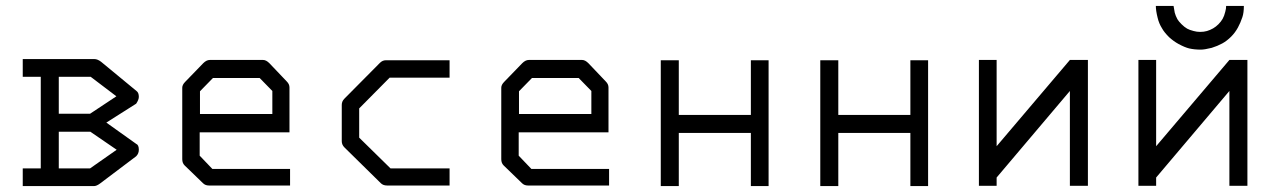

<svg xmlns="http://www.w3.org/2000/svg" viewBox="-20 -679 4360 650"><path d="M118 -109V-419H57V-479H300Q310 -479 322 -470L442 -371Q450 -365.5 450 -351Q450 -341.5 441 -328L340 -264L441 -192Q450 -188.5 450 -172Q450 -159 441 -150L319 -58Q307 -49 298 -49H57V-109ZM286 -233H179V-109H285L375 -172ZM285 -294 374 -353 287 -419H179V-294Z M656 -231V-152L699 -107H962V-51H687Q675 -51 667 -59L605 -119Q597 -127 597 -140V-382Q597 -392 607 -402L668 -465Q679 -476 690 -476H871Q881 -476 892 -465L951 -403Q960 -394 960 -383V-231ZM657 -293H902V-371L859 -415H701L657 -370Z M1502 -475V-416H1299L1196 -312V-213L1302 -109H1502V-51H1290Q1277 -51 1269 -59L1146 -180Q1137 -189 1137 -201V-324Q1137 -336 1146 -345L1266 -466Q1275 -475 1286 -475Z M1736 -231V-152L1779 -107H2042V-51H1767Q1755 -51 1747 -59L1685 -119Q1677 -127 1677 -140V-382Q1677 -392 1687 -402L1748 -465Q1759 -476 1770 -476H1951Q1961 -476 1972 -465L2031 -403Q2040 -394 2040 -383V-231ZM1737 -293H1982V-371L1939 -415H1781L1737 -370Z M2217 -475H2278V-290H2522V-475H2582V-49H2522V-229H2278V-49H2217Z M2757 -475H2818V-290H3062V-475H3122V-49H3062V-229H2818V-49H2757Z M3663 -50H3602V-371L3354 -78V-50H3294V-476H3354V-184L3602 -476H3663Z M4203 -50H4142V-371L3894 -78V-50H3834V-476H3894V-184L4142 -476H4203ZM3893 -659H3953Q3955 -645 3957 -636Q3960 -625 3966 -614Q3970 -607 3980 -597Q3989.5 -587.5 3999 -582Q4007 -577.5 4021 -574Q4031.5 -571 4043 -571Q4055.5 -571 4066 -574Q4076.5 -577 4087 -583Q4096.5 -588.5 4105 -597Q4113.5 -605.5 4119 -615Q4124.5 -624.5 4128 -639Q4131 -649.5 4131 -659H4191Q4191 -636 4186 -621Q4179.5 -601.5 4171 -586Q4161.5 -568.5 4148 -555Q4133.5 -540.5 4118 -532Q4101.5 -523 4082 -517Q4058 -511 4045 -511Q4023.5 -511 4006 -515Q3991.5 -518.5 3970 -530Q3953.5 -539 3938 -553Q3921 -570 3914 -583Q3903.5 -599.5 3899 -619Q3893 -643 3893 -659Z"/></svg>

Font: 3270 Nerd Font Mono
Style: Regular
Weight: 400
Monospace: yes
Version: Version 3.0.1;Nerd Fonts 3.0.0